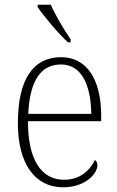

<svg xmlns="http://www.w3.org/2000/svg" viewBox="-20 -786 499 816"><path d="M269 -606H280V-619C254 -657 215 -721 196 -766H140V-756C163 -721 229 -642 269 -606ZM248 10C344 10 394 -49 394 -84C394 -96 389 -102 383 -106C362 -61 320 -22 252 -22C158 -22 98 -104 99 -271H410V-294C410 -451 347 -543 240 -543C122 -543 56 -451 56 -262C56 -88 130 10 248 10ZM368 -302H100C106 -431 146 -512 239 -512C326 -512 366 -427 368 -302Z"/></svg>

Font: Noto Serif Myanmar SemiCondensed ExtraLight
Style: Regular
Weight: 200
Width: 4
Designer: Ben Mitchell and the Monotype Design Team
Foundry: Monotype Imaging Inc.
Version: Version 2.106